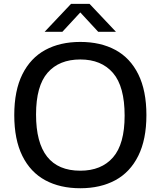

<svg xmlns="http://www.w3.org/2000/svg" viewBox="-20 -967 833 996"><path d="M54 -370Q54 -497 96.2 -581.8Q138.5 -666.5 215.2 -708Q292 -749.5 396.5 -749.5Q501.5 -749.5 578.5 -708Q655.5 -666.5 697.5 -581.5Q739.5 -496.5 739.5 -370Q739.5 -243.5 697.2 -158.5Q655 -73.5 578 -32Q501 9.5 396.5 9.5Q291.5 9.5 214.8 -32Q138 -73.5 96 -158.2Q54 -243 54 -370ZM626.5 -367Q626.5 -518.5 566.2 -588.5Q506 -658.5 396.5 -658.5Q287 -658.5 227 -589.8Q167 -521 167 -373Q167 -81.5 396.5 -81.5Q506 -81.5 566.2 -150.5Q626.5 -219.5 626.5 -367ZM581.5 -802H489.5L396.5 -902.5L303.5 -802H211.5L348.5 -947H444.5Z"/></svg>

Font: Encode Sans Semi Expanded Medium
Style: Regular
Weight: 500
Width: 6
Designer: Multiple Designers
Foundry: Impallari Type
Version: Version 2.000